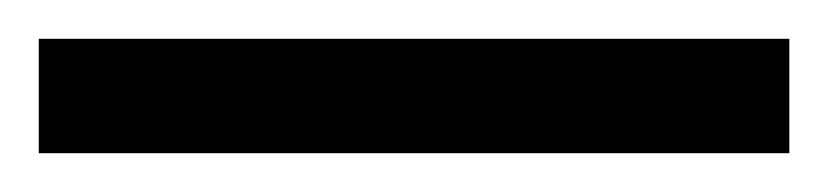

<svg xmlns="http://www.w3.org/2000/svg" viewBox="-25 -839 427 99"><path d="M-5 -760H382V-819H-5Z"/></svg>

Font: Noto Serif Lao ExtraCondensed ExtraBold
Style: Regular
Weight: 800
Width: 2
Designer: Monotype Design Team
Foundry: Monotype Imaging Inc.
Version: Version 2.003